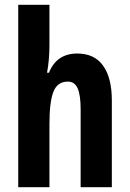

<svg xmlns="http://www.w3.org/2000/svg" viewBox="-20 -780 541 800"><path d="M186 -591Q186 -562 183.5 -533Q181 -504 176 -477H184Q216 -557 302 -557Q373 -557 409.5 -506.5Q446 -456 446 -361V0H316V-324Q316 -384 303.5 -412Q291 -440 263 -440Q219 -440 202.5 -397.5Q186 -355 186 -263V0H56V-760H186Z"/></svg>

Font: Noto Sans Arabic ExtCond
Style: Bold
Weight: 700
Width: 2
Designer: Monotype Design Team, Nadine Chahine, Nizar Qandah and Khaled Hosny
Foundry: Monotype Imaging Inc.
Version: Version 2.012; ttfautohint (v1.8.4.7-5d5b)